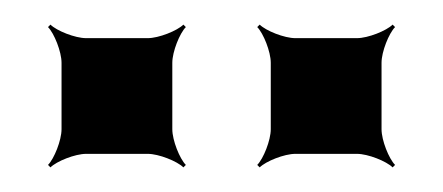

<svg xmlns="http://www.w3.org/2000/svg" viewBox="-20 -690 360 156"><path d="M120 -585V-639C120 -648 126 -663 131 -668L129 -670C124 -665 109 -659 100 -659H50C41 -659 26 -665 21 -670L19 -668C24 -663 30 -648 30 -639V-585C30 -576 24 -561 19 -556L21 -554C26 -559 41 -565 50 -565H100C109 -565 124 -559 129 -554L131 -556C126 -561 120 -576 120 -585ZM290 -585V-639C290 -648 296 -663 301 -668L299 -670C294 -665 279 -659 270 -659H220C211 -659 196 -665 191 -670L189 -668C194 -663 200 -648 200 -639V-585C200 -576 194 -561 189 -556L191 -554C196 -559 211 -565 220 -565H270C279 -565 294 -559 299 -554L301 -556C296 -561 290 -576 290 -585Z"/></svg>

Font: Gamestation Storm
Style: Regular
Weight: 400
Designer: Jonas Hecksher
Foundry: Jonas Hecksher, Playtypeª, e-types AS
Version: Version 1.003